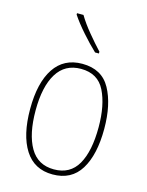

<svg xmlns="http://www.w3.org/2000/svg" viewBox="-117 -837 701 918"><g transform="rotate(15 233.5 -377.5)"><path d="M148 -765V-758Q172 -722 209.5 -679.5Q247 -637 280 -606H299V-615Q269 -647 235.5 -687.5Q202 -728 180 -765ZM236 -538Q145 -538 97.5 -466.5Q50 -395 50 -265Q50 -136 96.5 -63Q143 10 234 10Q327 10 372 -63Q417 -136 417 -264Q417 -385 375 -461.5Q333 -538 236 -538ZM236 -513Q320 -513 354.5 -443.5Q389 -374 389 -265Q389 -146 351.5 -80.5Q314 -15 234 -15Q154 -15 115.5 -81.5Q77 -148 77 -265Q77 -383 117 -448Q157 -513 236 -513Z"/></g></svg>

Font: Noto Sans Display SemiCondensed Thin
Style: Regular
Weight: 250
Width: 4
Designer: Monotype Design team
Foundry: Monotype Imaging Inc.
Version: 1.000